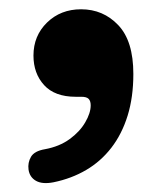

<svg xmlns="http://www.w3.org/2000/svg" viewBox="-20 -204 352 420"><path d="M145.6 7.7Q99.7 7.7 76.4 -17.9Q53.2 -43.4 53.2 -82.5Q53.2 -125.7 82.9 -154.7Q112.7 -183.7 157.4 -183.7Q205.8 -183.7 238.7 -149Q271.7 -114.4 271.7 -42.3Q271.7 8.5 259.2 48.9Q246.7 89.3 223.6 119.2Q200.5 149.1 168.4 167.9Q136.3 186.7 97.2 194.7Q72.9 199.5 58.8 191.6Q44.8 183.7 42.4 166.9Q40.4 151.8 47.8 139Q55.2 126.3 78.3 122.4Q109.9 116.6 132.3 100.3Q154.7 84 166.5 63.5Q178.4 43.1 178.4 26.4Q178.4 17.1 174 12.4Q169.6 7.7 158 7.7Z"/></svg>

Font: Fraunces SuperSoft
Style: Regular
Weight: 900
Version: Version 1.000;[b76b70a41]